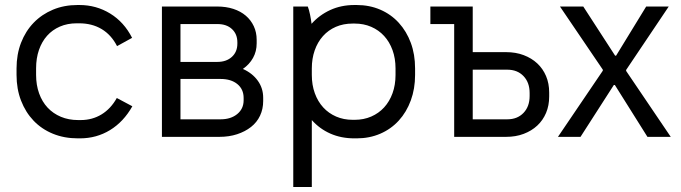

<svg xmlns="http://www.w3.org/2000/svg" viewBox="-20 -546 2716 766"><path d="M291 6H299Q365 6 419 -27Q473 -60 508 -122L446 -155Q422 -112 385 -89.5Q348 -67 302 -67H292Q254 -67 223 -80Q192 -93 170 -116.5Q148 -140 136 -173.5Q124 -207 124 -247V-273Q124 -314 135.5 -347Q147 -380 168 -403.5Q189 -427 219 -440Q249 -453 286 -453H296Q347 -453 385.5 -430Q424 -407 447 -362L507 -395Q475 -458 419.5 -492Q364 -526 297 -526H289Q236 -526 191.5 -507.5Q147 -489 114.5 -455.5Q82 -422 64 -375.5Q46 -329 46 -273V-247Q46 -191 64 -144.5Q82 -98 114 -64.5Q146 -31 191 -12.5Q236 6 291 6Z M626 0H855Q894 0 926 -10.5Q958 -21 981.5 -39.5Q1005 -58 1017.5 -84.5Q1030 -111 1030 -143V-156Q1030 -194 1008.5 -224Q987 -254 949 -271Q975 -289 989.5 -315Q1004 -341 1004 -373V-387Q1004 -417 992.5 -441.5Q981 -466 960.5 -483.5Q940 -501 911 -510.5Q882 -520 846 -520H626ZM700 -70V-231H860Q902 -231 927 -210.5Q952 -190 952 -155V-146Q952 -112 926.5 -91Q901 -70 860 -70ZM700 -299V-450H848Q884 -450 905.5 -430Q927 -410 927 -377V-372Q927 -339 905 -319Q883 -299 847 -299Z M1150 200H1224V-67Q1255 -32 1298 -13Q1341 6 1394 6H1403Q1454 6 1497 -12.5Q1540 -31 1571 -65Q1602 -99 1619 -145.5Q1636 -192 1636 -247V-273Q1636 -329 1619 -375Q1602 -421 1571 -455Q1540 -489 1497 -507.5Q1454 -526 1403 -526H1394Q1341 -526 1297.5 -506Q1254 -486 1223 -451Q1221 -468 1217 -487.5Q1213 -507 1208 -520H1150ZM1387 -68Q1351 -68 1321 -81Q1291 -94 1269.5 -117.5Q1248 -141 1236 -174Q1224 -207 1224 -247V-273Q1224 -312 1235.5 -345Q1247 -378 1268.5 -402Q1290 -426 1320 -439Q1350 -452 1387 -452H1395Q1431 -452 1461 -439Q1491 -426 1512.5 -402.5Q1534 -379 1546 -346Q1558 -313 1558 -273V-247Q1558 -207 1546 -174Q1534 -141 1512.5 -117.5Q1491 -94 1461 -81Q1431 -68 1395 -68Z M1792 0H1999Q2037.9 0 2069.4 -12Q2101 -24 2123.5 -45Q2146 -66 2158.5 -95.4Q2171 -124.9 2171 -161V-177Q2171 -213.1 2158.5 -242.6Q2146 -272 2123.5 -293Q2101 -314 2069.4 -326Q2037.9 -338 1999 -338H1866V-520H1697V-450H1792ZM1866 -70V-268H2004Q2044 -268 2068.5 -242.5Q2093 -217 2093 -175V-163Q2093 -121 2068.5 -95.5Q2044 -70 2004 -70Z M2206 0H2296L2429 -207H2433L2563 0H2656L2478 -263V-267L2648 -520H2558L2438 -324H2434L2307 -520H2214L2385 -268V-264Z"/></svg>

Font: Fixel Variable
Style: Regular
Weight: 100
Width: 3
Designer: AlfaBravo + MacPaw
Foundry: Kyrylo Tkachov, Marchela Mozhyna, Serhii Makarenko, Maria Weinstein, Zakhar Kryvoshyya
Version: Version 1.211